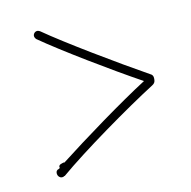

<svg xmlns="http://www.w3.org/2000/svg" viewBox="-50 -371 439 441"><g transform="rotate(-10 169.5 -150.5)"><path d="M61 20C64 20 66 19 67 18H68C124 -30 236 -110 302 -152C307 -155 309 -159 309 -164V-167C309 -172 307 -176 302 -178C234 -216 120 -284 70 -319C68 -320 66 -321 64 -321C58 -321 54 -316 54 -311C54 -308 56 -305 58 -303C108 -268 216 -203 285 -165C224 -126 131 -58 72 -12V-13L68 -12C61 -10 58 -7 60 -2L57 0C53 1 50 4 51 11C52 16 56 20 61 20Z"/></g></svg>

Font: Mistral SingleLine Outline
Style: Regular
Weight: 300
Designer: François Chastanet, Élisa Garzelli, Anais Alves, Morgane Autin
Foundry: institut supérieur des arts et du design Toulouse / isdaT
Version: Version 1.000;Glyphs 3.3 (3337)